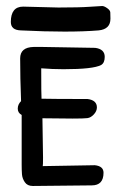

<svg xmlns="http://www.w3.org/2000/svg" viewBox="-20 -618 420 638"><path d="M57 -596 174 -593Q244 -593 278.5 -595.5Q313 -598 319.5 -598Q326 -598 336 -591Q346 -584 346.5 -577Q347 -570 347 -556Q347 -521 308 -517Q259 -513 194.5 -513Q130 -513 49 -517Q16 -518 16 -545Q16 -596 57 -596ZM121 -225 123 -94Q123 -68 122 -66L295 -69Q324 -66 324 -44Q324 -2 285 -2L89 0Q71 0 62.5 -12.5Q54 -25 53 -39Q52 -53 52 -70V-236Q39 -243 39 -257Q39 -271 50 -282Q47 -360 47 -424Q47 -461 92 -462Q104 -462 120 -462L295 -459H296Q328 -455 328 -429Q328 -409 316 -402Q290 -388 191 -388Q154 -388 117 -391Q117 -301 118 -290Q157 -289 271 -289Q302 -285 302 -261Q302 -249 292 -238Q282 -227 270.5 -225.5Q259 -224 221.5 -224Q184 -224 121 -225Z"/></svg>

Font: Patrick Hand SC
Style: Regular
Weight: 400
Designer: Patrick Wagesreiter
Foundry: Patrick Wagesreiter
Version: Version 1.003;PS 001.003;hotconv 1.0.70;makeotf.lib2.5.58329